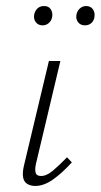

<svg xmlns="http://www.w3.org/2000/svg" viewBox="-20 -612 333 636"><path d="M97 4Q81 4 70 -3Q59 -10 56.5 -25Q54 -40 59 -62L142 -410H180L99 -69Q95 -51 98 -40Q101 -29 116 -29Q134 -29 155 -46.5Q176 -64 202 -91L218 -74Q185 -38 155 -17Q125 4 97 4ZM121 -528Q107 -528 99 -538Q91 -548 93 -562Q95 -575 103.5 -583.5Q112 -592 126 -592Q141 -592 148 -581.5Q155 -571 153 -557Q151 -544 142 -536Q133 -528 121 -528ZM261 -528Q247 -528 239 -538Q231 -548 233 -562Q235 -575 244 -583.5Q253 -592 265 -592Q280 -592 287.5 -581.5Q295 -571 293 -557Q292 -545 283.5 -536.5Q275 -528 261 -528Z"/></svg>

Font: Ysabeau Office ExtraLight
Style: Italic
Weight: 250
Italic angle: -12°
Designer: Christian Thalmann (Catharsis Fonts)
Version: Version 2.001;gftools[0.9.30]; featfreeze: tnum,lnum,ss02